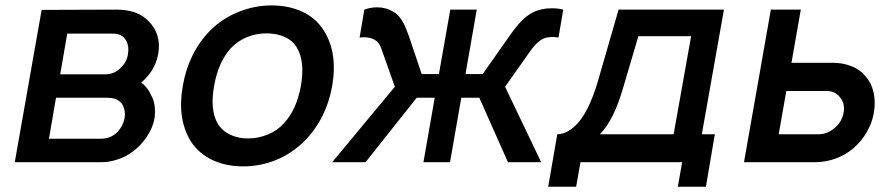

<svg xmlns="http://www.w3.org/2000/svg" viewBox="-20 -598 3290 708"><path d="M410.5 -562.5Q486.5 -562.5 527 -521Q576 -472 563.5 -400Q555.5 -353 523 -315.5Q516.5 -308.5 511.2 -303Q506 -297.5 501 -293.5Q514 -283.5 522.8 -272Q531.5 -260.5 536.5 -248Q547 -231.5 550 -208.5Q553 -185.5 550 -162.5Q543.5 -126.5 521.2 -93.5Q499 -60.5 467.5 -37.5Q443.5 -20 413.5 -10Q383.5 0 356 0H34.5L133.5 -561.5ZM202 -324H368.5Q404.5 -324 428 -351Q449 -372 452 -400Q456.5 -426 446 -447Q437.5 -461.5 426 -467.8Q414.5 -474 395 -474H228ZM160.5 -86.5H353Q388.5 -86.5 413.5 -111.5Q434 -134.5 439.5 -162.5Q444 -189.5 431.5 -212.5Q421 -227 408 -232.2Q395 -237.5 373 -237.5H186.5Z M683.5 -77Q632.5 -160.5 654 -281Q675 -403.5 755 -485.5Q800.5 -530.5 859.8 -554.2Q919 -578 981 -578Q1045.5 -578 1095.5 -554.5Q1145.5 -531 1174 -485.5Q1226 -403.5 1205 -281Q1183 -159 1102 -77Q1055.5 -31.5 997.8 -8Q940 15.5 876 15.5Q813 15.5 762.8 -8.2Q712.5 -32 683.5 -77ZM1076 -420Q1061.5 -447 1031.5 -461Q1001.5 -475 962.5 -475Q925 -475 890.8 -461Q856.5 -447 831 -420Q785 -369.5 769.5 -281Q754 -194.5 782 -143.5Q798 -116.5 827.5 -102Q857 -87.5 894.5 -87.5Q932 -87.5 967.5 -102Q1003 -116.5 1027 -143.5Q1073.5 -193 1089.5 -281Q1105 -370 1076 -420Z M1436 -278 1388 -413.5Q1382 -431.5 1374.8 -440.2Q1367.5 -449 1356 -454Q1342.5 -460.5 1322.5 -460.5Q1317 -460.5 1313 -460.2Q1309 -460 1306 -459.5L1323.5 -562.5Q1346 -571 1370.5 -571Q1403.5 -571 1430 -555Q1440.5 -549 1448 -541Q1455.5 -533 1462 -522.8Q1468.5 -512.5 1474.2 -499.5Q1480 -486.5 1486 -470L1535 -325H1598.5L1640.5 -562.5H1738L1696.5 -325H1760L1862 -470Q1884 -501 1903.2 -520.8Q1922.5 -540.5 1944.5 -552Q1975 -567.5 2015.5 -567.5Q2037.5 -567.5 2057 -562.5L2039.5 -459.5Q2028 -461.5 2018.5 -461.5Q1999 -461.5 1986 -456.5Q1962 -446.5 1938 -413.5L1842.5 -278L1975.5 0H1853L1747.5 -237.5H1681L1639.5 0H1541.5L1583 -237.5H1516.5L1328 0H1205Z M2568 -103H2616L2583 90.5H2479.5L2495.5 0H2120.5L2104.5 90.5H2001.5L2035 -103Q2074.5 -103 2113 -146.5Q2152 -191.5 2183 -292.5L2261 -562.5H2649.5ZM2528.5 -464.5H2334L2279.5 -280Q2243.5 -153.5 2192 -103H2464Z M2933 -562.5 2898.5 -366.5H3051.5Q3088 -366.5 3120.2 -353.8Q3152.5 -341 3172.5 -315.5Q3194 -291.5 3201.5 -256.2Q3209 -221 3202.5 -183.5Q3196.5 -146 3176.5 -111.2Q3156.5 -76.5 3126.5 -51Q3096.5 -25.5 3060 -12.8Q3023.5 0 2987 0H2723.5L2822.5 -562.5ZM2851.5 -103H3000.5Q3031 -103 3060 -128Q3085 -150 3091 -183.5Q3096.5 -214 3079.5 -236.5Q3061 -262.5 3028.5 -262.5H2879.5Z"/></svg>

Font: Russisch Sans SemiBold
Style: Italic
Weight: 600
Width: 4
Italic angle: -10°
Designer: Michael Sharanda (font) & Cristiano Sobral (main changes)
Foundry: Michael Sharanda
Version: Version 2.00;September 8, 2020;FontCreator 13.0.0.2681 64-bi